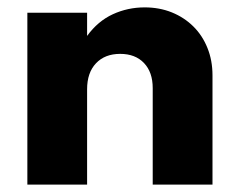

<svg xmlns="http://www.w3.org/2000/svg" viewBox="-20 -500 640 520"><path d="M54.1 0V-465.5H215.9V-402.7Q245 -442.7 285.5 -461.4Q325.9 -480 371.8 -480Q411.8 -480 445.5 -466.4Q479.1 -452.7 503.6 -428.4Q528.2 -404.1 541.8 -370.2Q555.5 -336.4 555.5 -295.9V0H393.6V-261.4Q393.6 -304.5 370 -329.3Q346.4 -354.1 305.5 -354.1Q264.1 -354.1 240 -328.6Q215.9 -303.2 215.9 -258.2V0Z"/></svg>

Font: Spartan ExtBd
Style: Regular
Weight: 800
Designer: Matt Bailey, Mirko Velimirovic
Foundry: Matt Bailey
Version: Version 1.005